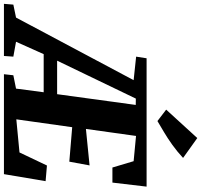

<svg xmlns="http://www.w3.org/2000/svg" viewBox="-144 -1004 1047 1000"><g transform="rotate(90 380.0 -503.5)"><path d="M-100.5 0 -96.5 -49 -29 -63 297 -675.5 174.5 -688.5 183 -743H851.5L830.5 -565H752L719 -675.5L587.5 -688L551 -427L741 -446L721.5 -340.5L542 -355.5L501 -64.5L673.5 -81L741.5 -224L823 -217L786.5 0H266L271.5 -49L341 -63L360 -207H161.5L97 -63L174.5 -49L171 0ZM195.5 -277H370L426 -686.5L393 -687ZM510 -799.5 450.5 -845 598.5 -1007 702 -933Q667.5 -901 633.5 -876.8Q599.5 -852.5 568.2 -834Q537 -815.5 510 -799.5Z"/></g></svg>

Font: Merriweather 24pt SemiCondensed Black
Style: Italic
Weight: 900
Width: 4
Italic angle: -7.8°
Designer: Eben Sorkin
Foundry: Eben Sorkin
Version: Version 2.101